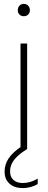

<svg xmlns="http://www.w3.org/2000/svg" viewBox="-20 -763 244 983"><path d="M71 -711Q71 -725 79.8 -734Q88.5 -743 102 -743Q115.5 -743 124.2 -734Q133 -725 133 -711Q133 -697 124.2 -688.5Q115.5 -680 102 -680Q88.5 -680 79.8 -688.5Q71 -697 71 -711ZM173 151.5V179.5Q157 189 136.8 194.5Q116.5 200 98 200Q54 200 28.8 177.5Q3.5 155 3.5 115.5Q3.5 80 23.2 49.5Q43 19 85 -10V-540H119V0Q72.5 29 52 55.8Q31.5 82.5 31.5 114Q31.5 142.5 48.8 158.2Q66 174 96.5 174Q135.5 174 173 151.5Z"/></svg>

Font: Encode Sans Thin
Style: Regular
Weight: 250
Designer: Multiple Designers
Foundry: Impallari Type
Version: Version 2.000